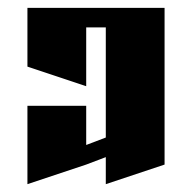

<svg xmlns="http://www.w3.org/2000/svg" viewBox="-20 -520 440 490"><path d="M50 -500H400V-100L250 -50V-119L200 -100L50 -50V-250H200V-150L250 -169V-450H200V-300L50 -350Z"/></svg>

Font: SOV_Meka
Style: Book
Weight: 400
Version: Version 1.00